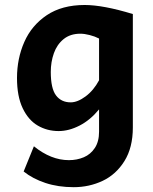

<svg xmlns="http://www.w3.org/2000/svg" viewBox="-20 -528 619 777"><path d="M278.3 229.5Q215.3 229.5 163.8 212.4Q112.3 195.3 75.7 166L117.2 64Q186.5 120.1 258.8 120.1Q291.5 120.1 319.1 108.4Q346.7 96.7 363.8 70.8Q380.9 44.9 380.9 4.9V-85.4Q345.2 -42 302 -19.8Q258.8 2.4 217.3 2.4Q170.9 2.4 132.8 -19.8Q94.7 -42 71.8 -90.1Q48.8 -138.2 48.8 -212.4Q48.8 -291 78.4 -358.2Q107.9 -425.3 169.4 -466.6Q231 -507.8 322.8 -507.8Q397.5 -507.8 517.6 -471.2V-12.2Q517.6 69.3 483.6 123.8Q449.7 178.2 395.3 203.9Q340.8 229.5 278.3 229.5ZM305.2 -391.6Q264.2 -391.6 237.3 -369.6Q210.4 -347.7 198 -312.5Q185.5 -277.3 185.5 -236.8Q185.5 -169.9 206.8 -141.8Q228 -113.8 266.1 -113.8Q293.9 -113.8 326.4 -137.9Q358.9 -162.1 380.9 -203.1V-372.1Q363.8 -380.9 342.8 -386.2Q321.8 -391.6 305.2 -391.6Z"/></svg>

Font: Lesson One
Style: Bold
Weight: 700
Designer: But Ko, Victor Gaultney, Annie Olsen, Julie Remington, Don Collingsworth, Eric Hays, Becca Hirsbrunner
Version: Version 1.100